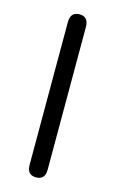

<svg xmlns="http://www.w3.org/2000/svg" viewBox="-103 -671 435 722"><g transform="rotate(15 114.5 -310.5)"><path d="M149.4 -32.2Q149.4 6.8 114.3 6.8Q79.1 6.8 79.1 -32.2V-587.9Q79.1 -627.9 114.3 -627.9Q149.4 -627.9 149.4 -587.9Z"/></g></svg>

Font: Jura
Style: DemiBold
Weight: 600
Version: Version 2.5